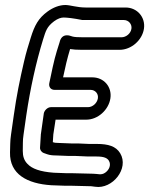

<svg xmlns="http://www.w3.org/2000/svg" viewBox="-20 -713 596 767"><path d="M505 -598C502 -579 484 -564 465 -564H314C292 -564 277 -565 270 -567C258 -570 258 -572 247 -572C233 -572 222 -563 218 -544C218 -544 214 -532 207 -509C196 -474 184 -415 177 -381C174 -368 181 -354 198 -354H342C360 -354 374 -339 371 -320C368 -301 350 -285 332 -285H184C169 -285 157 -271 155 -260L143 -175V-173L140 -124C139 -114 146 -105 154 -102L168 -97C179 -93 192 -92 205 -92L255 -90H282L328 -88H360C385 -88 406 -86 415 -71C425 -54 416 -34 400 -23C384 -12 371 -19 352 -19L272 -21H248L195 -23C140 -27 108 -39 90 -58C76 -72 71 -89 71 -110C72 -132 70 -151 74 -175L85 -252C101 -360 124 -464 152 -555C163 -590 167 -606 196 -628C211 -639 224 -643 234 -643C248 -643 274 -640 309 -633H313H475C494 -633 508 -616 505 -598ZM421 -320C428 -366 395 -404 349 -404H232C240 -443 249 -481 260 -517C271 -515 288 -514 307 -514H458C504 -514 548 -552 555 -598C562 -644 528 -683 482 -683H323C287 -683 261 -693 241 -693C217 -693 192 -683 170 -667C133 -640 118 -611 103 -563C92 -527 85 -506 76 -467C59 -394 46 -330 35 -252L24 -175C20 -149 21 -127 20 -104C18 -17 89 21 185 27L240 29H265L345 31C348 31 356 33 360 33C429 44 497 -40 460 -101C443 -129 412 -138 367 -138H336L291 -140H264L213 -142C202 -142 196 -143 191 -145L193 -176L202 -235H325C371 -235 414 -274 421 -320Z"/></svg>

Font: AppleStorm
Style: XbdOutIta
Weight: 800
Foundry: Cannot Into Space Fonts
Version: Version 1.01